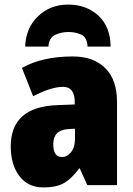

<svg xmlns="http://www.w3.org/2000/svg" viewBox="-20 -810 581 840"><path d="M308 -247V-201Q308 -166 291 -144.5Q274 -123 251 -123Q213 -123 213 -179Q213 -241 277 -245ZM299 -563Q165 -563 76 -513L125 -389Q204 -430 256 -430Q307 -430 307 -363V-353L229 -350Q27 -342 27 -169Q27 -90 64.5 -40Q102 10 170 10Q228 10 261.5 -10Q295 -30 326 -73H329L362 0H492V-363Q492 -462 440 -512.5Q388 -563 299 -563ZM278 -790Q200 -790 146.5 -739Q93 -688 90 -606H192Q194 -645 221.5 -657.5Q249 -670 279 -670Q312 -670 336.5 -658Q361 -646 363 -606H464Q463 -693 410.5 -741.5Q358 -790 278 -790Z"/></svg>

Font: Noto Sans Display SemiCondensed Black
Style: Regular
Weight: 900
Width: 4
Designer: Monotype Design Team
Foundry: Monotype Imaging Inc.
Version: Version 1.900